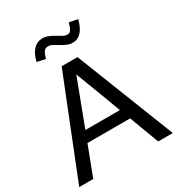

<svg xmlns="http://www.w3.org/2000/svg" viewBox="-210 -1049 1099 1185"><g transform="rotate(-30 339.5 -456.5)"><path d="M6 0Q76 -176 145.5 -350Q215 -524 285 -700H398Q467 -524 535.5 -350Q604 -176 673 0H569Q549 -53 529.5 -105Q510 -157 490 -210H186Q166 -157 146 -105Q126 -53 106 0ZM215 -286H461Q431 -368 400 -448.5Q369 -529 338 -611Q307 -529 276.5 -448.5Q246 -368 215 -286ZM224 -787Q209 -790 194 -793.5Q179 -797 164 -800Q176 -853 203 -881Q230 -909 268 -909Q290 -909 310.5 -900Q331 -891 349 -880Q367 -869 383.5 -860Q400 -851 414 -851Q429 -851 438.5 -863Q448 -875 459 -913Q474 -910 489 -906.5Q504 -903 519 -901Q491 -791 418 -791Q397 -791 377 -800Q357 -809 339 -820Q321 -831 304.5 -840Q288 -849 273 -849Q254 -849 243 -834.5Q232 -820 224 -787Z"/></g></svg>

Font: Rosa Sans
Style: Regular
Weight: 400
Designer: Pentagram / MCKL
Foundry: Pentagram / MCKL
Version: Version 1.005;September 16, 2019;FontCreator 11.5.0.2425 64-